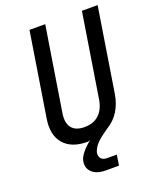

<svg xmlns="http://www.w3.org/2000/svg" viewBox="-168 -830 935 1136"><g transform="rotate(-20 300.0 -262.0)"><path d="M299 206Q242 206 213 179Q184 152 191 111Q194 88 216.5 59.5Q239 31 273 5Q270 6 265 8Q260 10 254 10Q154 10 106 -46.5Q58 -103 74 -202L158 -730H257L173 -202Q163 -142 187.5 -110Q212 -78 268 -78Q325 -78 359.5 -110Q394 -142 404 -202L488 -730H587L503 -202Q483 -79 390 -24L354 2Q319 28 303.5 50Q288 72 284 91Q281 112 293 126Q305 140 330 140H391L381 206Z"/></g></svg>

Font: JetBrains Mono NL Medium
Style: Italic
Weight: 500
Italic angle: -9°
Monospace: yes
Designer: Philipp Nurullin, Konstantin Bulenkov
Foundry: JetBrains
Version: Version 2.305; ttfautohint (v1.8.4.7-5d5b)